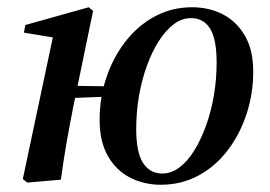

<svg xmlns="http://www.w3.org/2000/svg" viewBox="-20 -496 744 530"><path d="M55 8 43 -2 128 -403 148 -389 46 -406 50 -427 225 -476 237 -466 214 -355 183 -205Q173 -155 164 -103.5Q155 -52 148 0ZM113 -223 119 -260 329 -257 323 -231ZM424 14Q378 14 339.5 -5.5Q301 -25 278 -65Q255 -105 255 -165Q255 -226 273.5 -281.5Q292 -337 326 -381Q360 -425 407 -450.5Q454 -476 510 -476Q557 -476 595 -456.5Q633 -437 656 -397.5Q679 -358 679 -298Q679 -237 660.5 -181Q642 -125 608.5 -81Q575 -37 528 -11.5Q481 14 424 14ZM428 -17Q453 -17 475.5 -34Q498 -51 516.5 -81Q535 -111 549 -150Q563 -189 570.5 -233.5Q578 -278 578 -323Q578 -388 560 -417Q542 -446 507 -446Q482 -446 459.5 -429Q437 -412 418 -382Q399 -352 385 -313Q371 -274 363.5 -230Q356 -186 356 -140Q356 -75 375 -46Q394 -17 428 -17Z"/></svg>

Font: Source Serif 4 48pt SemiBold
Style: Italic
Weight: 600
Italic angle: -12°
Designer: Frank Grießhammer
Foundry: Adobe Systems Incorporated
Version: Version 4.004;hotconv 1.0.116;makeotfexe 2.5.65601